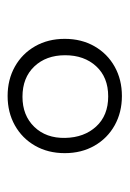

<svg xmlns="http://www.w3.org/2000/svg" viewBox="62 -960 340 504"><g transform="rotate(-90 232.0 -708.0)"><path d="M382 -708Q382 -664 362.5 -630Q343 -596 309 -577Q275 -558 232 -558Q189 -558 155 -577Q121 -596 101.5 -630Q82 -664 82 -708Q82 -752 101.5 -786Q121 -820 155 -839Q189 -858 232 -858Q275 -858 309 -839Q343 -820 362.5 -786Q382 -752 382 -708ZM339 -707Q339 -757 309.5 -788Q280 -819 230 -819Q181 -819 151 -788Q121 -757 122 -707Q123 -657 152 -625.5Q181 -594 231 -594Q281 -594 310 -625.5Q339 -657 339 -707Z"/></g></svg>

Font: Libre Franklin Thin
Style: Regular
Weight: 100
Designer: Pablo Impallari, Rodrigo Fuenzalida, Nhung Nguyen
Foundry: Impallari Type
Version: Version 3.000